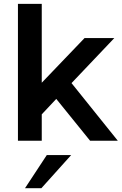

<svg xmlns="http://www.w3.org/2000/svg" viewBox="-20 -739 639 1008"><path d="M111.3 249 225.6 75.2H353.5L197.3 249ZM74.2 0V-718.8H199.2V-304.7L423.8 -539.1H580.1L355.5 -302.7L598.6 0H453.1L275.4 -219.7L199.2 -138.7V0Z"/></svg>

Font: Min Sans SemiBold
Style: Regular
Weight: 600
Designer: Jinseong-Kim, NotoSansCJK, Nunito
Foundry: Jinseong-Kim
Version: Version 1.400;Glyphs 3.1.2 (3151)